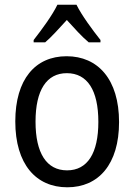

<svg xmlns="http://www.w3.org/2000/svg" viewBox="-20 -786 570 816"><path d="M123 -616V-606H172C199 -629 232 -666 264 -701C296 -666 327 -631 357 -606H407V-616C373 -659 327 -721 305 -766H224C203 -722 159 -662 123 -616ZM266 10C399 10 486 -88 486 -267C486 -449 396 -547 263 -547C130 -547 45 -449 45 -270C45 -88 133 10 266 10ZM265 -62C178 -62 131 -135 131 -269C131 -403 178 -475 264 -475C351 -475 398 -403 398 -268C398 -135 352 -62 265 -62Z"/></svg>

Font: Noto Sans Mono Condensed
Style: Regular
Weight: 400
Width: 3
Designer: Monotype Design Team
Foundry: Monotype Imaging Inc.
Version: Version 2.014